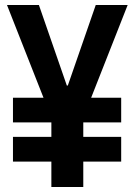

<svg xmlns="http://www.w3.org/2000/svg" viewBox="-20 -750 540 770"><path d="M32 -102V-201H466V-102ZM32 -259V-358H466V-259ZM186 0V-278L8 -730H136L248 -407H252L364 -730H492L314 -278V0Z"/></svg>

Font: M PLUS Code Latin SemiBold
Style: Regular
Weight: 600
Designer: Coji Morishita
Foundry: UNDERFOREST DESIGN
Version: Version 1.002; ttfautohint (v1.8.3)